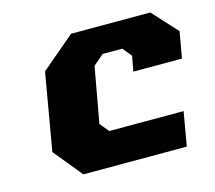

<svg xmlns="http://www.w3.org/2000/svg" viewBox="-81 -621 809 721"><g transform="rotate(-15 323.5 -261.0)"><path d="M159 0 68 -111 120 -411 251 -522H559L647 -426L629 -324H440L451 -383L422 -418H346L305 -383L266 -167L295 -132H584L561 0Z"/></g></svg>

Font: Tomorrow
Style: Bold Italic
Weight: 700
Italic angle: -10°
Designer: Tony de Marco, Monica Rizzolli
Foundry: Just in Type
Version: Version 2.002